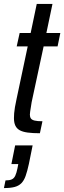

<svg xmlns="http://www.w3.org/2000/svg" viewBox="-33 -678 327 977"><path d="M170 0Q133 0 107.5 -3.5Q82 -7 67 -15.5Q52 -24 45 -39Q38 -54 38 -77Q38 -88 39 -101.5Q40 -115 43 -132.5Q46 -150 51 -173L108 -442H52L67 -510H123L154 -658H234L203 -510H274L260 -442H189L128 -158Q126 -145 124 -132.5Q122 -120 120.5 -110.5Q119 -101 119 -95Q119 -83 124 -75.5Q129 -68 143 -64.5Q157 -61 183 -61ZM-13 279 -5 240Q15 240 26.5 235Q38 230 44.5 216.5Q51 203 56 178L60 157H25L44 62H133L114 156Q106 193 97.5 217Q89 241 75.5 254.5Q62 268 41 273.5Q20 279 -13 279Z"/></svg>

Font: Saira ExtraCondensed Medium
Style: Italic
Weight: 500
Width: 2
Italic angle: -12°
Designer: Hector Gatti with collaboration of the Omnibus-Type team
Foundry: Omnibus-Type
Version: Version 1.101